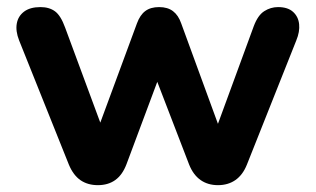

<svg xmlns="http://www.w3.org/2000/svg" viewBox="-20 -519 899 547"><path d="M258.8 8.5Q230 8.5 209.4 -5.6Q188.8 -19.8 176.2 -50L34.5 -403.8Q24 -430.5 27.8 -451.8Q31.5 -473 48.6 -485.9Q65.8 -498.8 95.2 -498.8Q120.5 -498.8 136.9 -486.6Q153.2 -474.5 165.5 -440.5L277 -139.2H254.5L370.2 -452.5Q379 -476.5 394 -487.6Q409 -498.8 433.2 -498.8Q457.8 -498.8 473 -487.1Q488.2 -475.5 496.2 -452.5L610.8 -139.2H591L703 -444.5Q714.8 -475.8 732.9 -487.2Q751 -498.8 772.2 -498.8Q800 -498.8 815 -485.1Q830 -471.5 832.2 -450.1Q834.5 -428.8 824 -403.5L683.5 -50.2Q671.8 -20.8 650.8 -6.1Q629.8 8.5 601 8.5Q572.2 8.5 551.4 -6.1Q530.5 -20.8 518.8 -50.2L396 -369.2H459.2L340.5 -51.5Q329 -21 308.6 -6.2Q288.2 8.5 258.8 8.5Z"/></svg>

Font: Nunito ExtraLight
Style: Regular
Weight: 200
Designer: Vernon Adams
Foundry: Vernon Adams
Version: Version 3.602;April 4, 2023;FontCreator 14.0.0.2856 64-bit